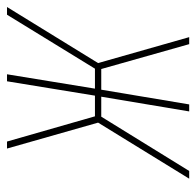

<svg xmlns="http://www.w3.org/2000/svg" viewBox="-34 -534 560 548"><g transform="rotate(90 246.0 -260.0)"><path d="M-8 0 152 -260 78 -520H98L169 -269H228L270 -520H290L248 -269H305L460 -520H482L322 -260L396 0H376L304 -251H245L204 0H184L225 -251H168L14 0Z"/></g></svg>

Font: Iosevka Term Curly Th Obl
Style: Regular
Weight: 100
Italic angle: -9°
Designer: Belleve Invis
Foundry: Belleve Invis
Version: Version 32.3.0